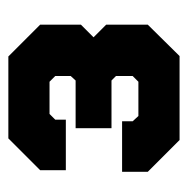

<svg xmlns="http://www.w3.org/2000/svg" viewBox="-15 -726 460 471"><g transform="rotate(-90 215.5 -490.0)"><path d="M30 -358V-421H154V-395L167 -381H251L265 -395V-436L254 -447H137V-535H254L265 -547V-585L251 -599H172L158 -585V-559H34V-622L112 -700H313L391 -622V-522L360 -491L391 -460V-358L314 -280H108Z"/></g></svg>

Font: Chakra Petch
Style: Bold
Weight: 700
Designer: Katatrad Aksorn Co.,Ltd.
Foundry: Cadson Demak Co.,Ltd.
Version: Version 1.000; ttfautohint (v1.6)